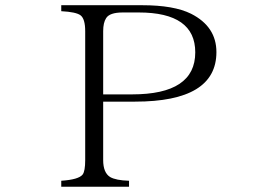

<svg xmlns="http://www.w3.org/2000/svg" viewBox="-20 -770 1040 736"><path d="M214.8 -750H525.4Q646.5 -750 712.4 -717.3Q809.6 -668 809.6 -570.3Q809.6 -380.4 497.6 -380.4H375.5V-156.2Q375.5 -107.9 402.3 -91.3Q424.3 -78.6 474.6 -77.1V-54.2H214.8V-77.1Q281.7 -81.5 296.9 -101.1Q306.6 -114.3 306.6 -156.2V-650.4Q306.6 -697.8 288.6 -711.4Q271.5 -724.1 214.8 -727.1ZM375.5 -408.2H486.3Q728.5 -408.2 728.5 -569.3Q728.5 -722.2 511.7 -722.2H450.7Q399.9 -722.2 386.7 -700.2Q375.5 -683.1 375.5 -650.4Z"/></svg>

Font: I.Ming
Style: Regular
Weight: 400
Designer: Ichiten Fonts Project
Version: Version 6.11; Dec 27, 2019